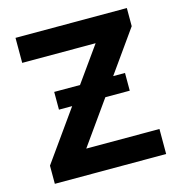

<svg xmlns="http://www.w3.org/2000/svg" viewBox="-105 -802 851 898"><g transform="rotate(-15 320.5 -353.5)"><path d="M50.8 -87.9 223.1 -330.1H159.2V-416H284.2L405.3 -585.9H49.8V-707H588.9V-619.1L444.8 -416H502V-330.1H383.8L235.4 -121.1H589.8V0H50.8Z"/></g></svg>

Font: Pretendard Std
Style: Bold
Weight: 700
Designer: Base glyphs from Inter by Rasmus Andersson; Hangeul glyphs from Noto Sans CJK(Source Han Sans) by Jang Soo-young and Kan
Foundry: Kil Hyung-jin
Version: Version 1.309